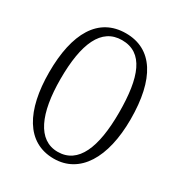

<svg xmlns="http://www.w3.org/2000/svg" viewBox="-173 -845 913 975"><g transform="rotate(30 283.5 -357.5)"><path d="M283 10C435 10 522 -132 522 -358C522 -594 440 -725 284 -725C123 -725 44 -587 44 -359C44 -137 122 10 283 10ZM283 -30C166 -30 111 -157 111 -358C111 -565 163 -685 284 -685C409 -685 454 -565 454 -358C454 -154 403 -30 283 -30Z"/></g></svg>

Font: Noto Serif Myanmar ExtraCondensed Light
Style: Regular
Weight: 300
Width: 2
Designer: Ben Mitchell and the Monotype Design Team
Foundry: Monotype Imaging Inc.
Version: Version 2.106